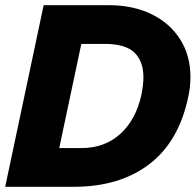

<svg xmlns="http://www.w3.org/2000/svg" viewBox="-25 -719 753 739"><path d="M143 -699H394Q487 -699 558 -664.5Q629 -630 668.5 -567.5Q708 -505 708 -423Q708 -387 701 -353Q666 -177 551.5 -88.5Q437 0 258 0H-5ZM287 -149Q378 -149 438 -203.5Q498 -258 519 -353Q527 -393 527 -422Q527 -483 492.5 -516.5Q458 -550 378 -550H288L203 -149Z"/></svg>

Font: Prompt Bold
Style: Bold Italic
Weight: 700
Italic angle: -12°
Designer: Katatrad Team
Foundry: CadsonDemak
Version: Version 1.000